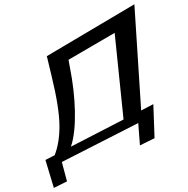

<svg xmlns="http://www.w3.org/2000/svg" viewBox="-261 -867 1149 1173"><g transform="rotate(-20 314.0 -280.0)"><path d="M126 -608 112 -486C97 -349 77 -250 53 -182C30 -118 1 -65 -36 -23L-99 -15L-109 163L-20 153L-9 31L511 -33L474 99L573 88L637 -110L554 -99L737 -723ZM234 -490 243 -542 564 -600 434 -84 75 -38C148 -127 208 -319 234 -490Z"/></g></svg>

Font: Gamestation Warped
Style: Italic
Weight: 400
Designer: Jonas Hecksher
Foundry: Jonas Hecksher, Playtypeª, e-types AS
Version: Version 1.003